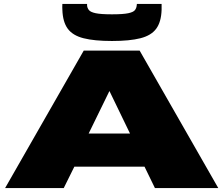

<svg xmlns="http://www.w3.org/2000/svg" viewBox="-20 -959 1138 979"><path d="M6 0 407 -701H692L1093 0H770L717 -109H359L305 0ZM432 -278H643L538 -495ZM551 -750Q461 -750 406 -764Q351 -778 325.5 -812.5Q300 -847 298 -909Q298 -916 297.5 -923.5Q297 -931 298 -939H424Q424 -937 424 -931Q425 -918 433.5 -907.5Q442 -897 468.5 -891.5Q495 -886 551 -886Q607 -886 633.5 -891.5Q660 -897 668 -907.5Q676 -918 677 -931Q678 -937 678 -939H804Q804 -931 804 -923.5Q804 -916 804 -909Q802 -847 776.5 -812.5Q751 -778 696 -764Q641 -750 551 -750Z"/></svg>

Font: Georama Extra Expanded ExtraBold
Style: Regular
Weight: 800
Width: 8
Designer: Jean-Baptiste Levee
Foundry: Production Type
Version: Version 1.000